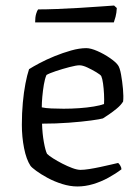

<svg xmlns="http://www.w3.org/2000/svg" viewBox="-20 -674 506 694"><path d="M260 0Q233 0 204.5 -9Q176 -18 152 -31Q128 -44 111 -56.5Q94 -69 90 -75Q75 -98 67 -138.5Q59 -179 59 -223Q59 -265 62.5 -303Q66 -341 72 -372Q78 -403 85 -424Q99 -433 123.5 -446Q148 -459 177.5 -471Q207 -483 237 -491.5Q267 -500 292 -500Q308 -500 332 -489.5Q356 -479 377 -464.5Q398 -450 406 -439Q413 -430 417.5 -405Q422 -380 424.5 -352.5Q427 -325 425 -307Q417 -294 402.5 -282Q388 -270 374 -260.5Q360 -251 352 -246Q342 -243 309 -238.5Q276 -234 229 -230.5Q182 -227 132 -227Q133 -191 138.5 -160.5Q144 -130 150 -118Q157 -111 172 -101.5Q187 -92 205.5 -82.5Q224 -73 241.5 -66.5Q259 -60 271 -60Q284 -60 303 -63Q322 -66 343 -70.5Q364 -75 381 -79Q398 -83 407 -85Q411 -82 415 -75Q419 -68 419 -62Q398 -46 371.5 -31.5Q345 -17 316.5 -8.5Q288 0 260 0ZM210 -281Q238 -281 266.5 -283Q295 -285 319 -289Q343 -293 356 -298Q357 -313 356 -333.5Q355 -354 352.5 -372Q350 -390 346 -399Q343 -404 328 -413Q313 -422 296 -430Q279 -438 267 -438Q256 -438 231 -431.5Q206 -425 182 -417Q158 -409 148 -403Q142 -389 138.5 -368Q135 -347 133 -325Q131 -303 131 -286Q144 -283 165.5 -282Q187 -281 210 -281ZM107 -593Q107 -612 110.6 -624Q114.2 -636 117.8 -640Q145.7 -640 185.8 -641.5Q225.8 -643 267.2 -645.5Q308.6 -648 342.8 -650.5Q377 -653 392.3 -654L402.2 -645Q401.3 -627 397.7 -613.5Q394.1 -600 391.4 -593Z"/></svg>

Font: Texturina Medium 12pt ExtraLight
Style: Regular
Weight: 250
Version: Version 1.002